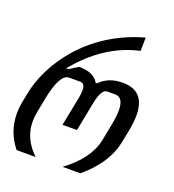

<svg xmlns="http://www.w3.org/2000/svg" viewBox="-144 -867 883 974"><g transform="rotate(20 297.5 -380.0)"><path d="M55.7 0H158.2C107.9 -47.9 82.5 -102.5 82.5 -164.1C82.5 -178.7 84 -197.3 86.9 -212.9L102.5 -293.5C121.1 -388.7 147 -436.5 180.7 -436.5H241.2C257.8 -436.5 266.1 -423.8 266.1 -397.5C266.1 -386.2 264.6 -372.1 261.2 -355L230.5 -200.2H308.6L338.9 -355C349.1 -407.7 364.3 -436.5 386.2 -436.5H429.2C459 -436.5 474.1 -412.6 474.1 -367.2C474.1 -347.2 471.2 -319.3 465.8 -291L447.3 -196.8C433.1 -125.5 385.3 -60.1 303.7 0H399.9C481.9 -69.3 528.8 -141.6 544.4 -221.7L558.1 -291C564 -321.8 566.9 -348.1 566.9 -372.1C566.9 -461.4 526.9 -505.4 444.8 -505.4C394.5 -505.4 353 -489.3 323.2 -457.5H315.9C298.8 -489.3 263.2 -505.4 209.5 -505.4L161.6 -475.6H149.9C243.2 -590.3 351.6 -661.1 474.6 -688L476.1 -760.3C185.1 -680.2 41 -453.1 9.3 -289.6L-0.5 -239.3C-4.9 -217.3 -6.8 -195.3 -6.8 -175.3C-6.8 -109.4 14.2 -51.8 55.7 0Z"/></g></svg>

Font: Hack
Style: Oblique
Weight: 400
Italic angle: -12°
Monospace: yes
Designer: Christopher Simpkins
Foundry: Christopher Simpkins
Version: Version 2.010